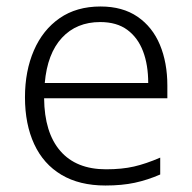

<svg xmlns="http://www.w3.org/2000/svg" viewBox="-20 -562 592 592"><path d="M290 -542Q358 -542 404 -510.5Q450 -479 473 -424Q496 -369 496 -298V-259H116Q117 -153 166 -96.5Q215 -40 307 -40Q356 -40 393 -48.5Q430 -57 474 -76V-24Q435 -7 395.5 1.5Q356 10 305 10Q225 10 169.5 -23Q114 -56 85.5 -117.5Q57 -179 57 -262Q57 -343 84.5 -406.5Q112 -470 164 -506Q216 -542 290 -542ZM289 -494Q216 -494 171 -445.5Q126 -397 118 -306H437Q437 -362 421 -404Q405 -446 372.5 -470Q340 -494 289 -494Z"/></svg>

Font: Noto Sans Devanagari Light
Style: Regular
Weight: 300
Version: Version 2.003